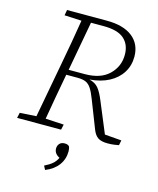

<svg xmlns="http://www.w3.org/2000/svg" viewBox="-133 -766 907 1105"><g transform="rotate(15 320.5 -213.0)"><path d="M354 -639H279L225 -344H321Q415 -344 465 -392.5Q515 -441 515 -511Q515 -571 477 -605Q439 -639 354 -639ZM121 -641 127 -674H364Q464 -674 517.5 -631.5Q571 -589 571 -514Q571 -461 544.5 -419Q518 -377 469.5 -351.5Q421 -326 355 -321Q390 -313 409.5 -289.5Q429 -266 449 -216L523 -38L623 -30L617 0Q606 2 590 4.5Q574 7 550 7Q512 7 492.5 -6.5Q473 -20 461 -51L397 -215Q382 -254 368.5 -275Q355 -296 336.5 -304.5Q318 -313 286 -313H219Q206 -245 194 -176Q182 -107 170 -38L279 -32L272 0H10L17 -32L115 -38L175 -362Q188 -430 200 -499Q212 -568 223 -636ZM346 110Q346 156 319.5 192Q293 228 243 248L231 225Q260 211 277.5 196Q295 181 305 159Q272 142 272 112Q272 95 282.5 83Q293 71 313 71Q323 71 329.5 73.5Q336 76 340 80Q346 92 346 110Z"/></g></svg>

Font: Source Serif 4 SmText Light
Style: Italic
Weight: 300
Italic angle: -12°
Designer: Frank Grießhammer
Foundry: Adobe
Version: Version 4.005;hotconv 1.1.0;makeotfexe 2.6.0